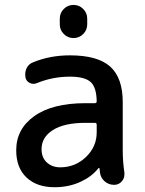

<svg xmlns="http://www.w3.org/2000/svg" viewBox="-20 -784 599 792"><path d="M46.9 -164.1Q46.9 -252 121.6 -305.2Q196.3 -358.4 333 -358.4H371.1Q378.9 -358.4 378.9 -366.2Q377.9 -421.9 355.5 -444.3Q331.1 -467.8 268.6 -467.8Q197.3 -467.8 132.8 -441.4Q117.2 -434.6 102.5 -441.9Q87.9 -449.2 85 -464.8Q84 -470.7 84 -476.6Q84 -490.2 89.8 -502.9Q98.6 -520.5 117.2 -527.3Q186.5 -555.7 268.6 -555.7Q382.8 -555.7 434.6 -509.3Q486.3 -462.9 486.3 -362.3V-164.1Q486.3 -118.2 493.2 -71.3Q493.2 -68.4 493.2 -64.5Q493.2 -48.8 483.4 -37.1Q470.7 -21.5 451.2 -21.5Q428.7 -21.5 412.1 -35.6Q395.5 -49.8 392.6 -71.3Q391.6 -80.1 390.6 -88.9Q390.6 -89.8 388.7 -90.8Q386.7 -91.8 385.7 -89.8Q359.4 -56.6 316.4 -36.1Q266.6 -11.7 205.1 -11.7Q131.8 -11.7 89.4 -51.8Q46.9 -91.8 46.9 -164.1ZM226.6 -683.6V-707Q226.6 -730.5 243.2 -747.1Q259.8 -763.7 283.2 -763.7Q306.6 -763.7 323.2 -747.1Q339.8 -730.5 339.8 -707V-683.6Q339.8 -660.2 323.2 -643.6Q306.6 -627 283.2 -627Q259.8 -627 243.2 -643.6Q226.6 -660.2 226.6 -683.6ZM378.9 -269.5Q378.9 -277.3 371.1 -277.3H333Q245.1 -277.3 198.2 -247.6Q151.4 -217.8 151.4 -168.9Q151.4 -133.8 173.3 -113.8Q195.3 -93.8 228.5 -93.8Q290 -93.8 334.5 -136.2Q378.9 -178.7 378.9 -238.3Z"/></svg>

Font: Gen Jyuu Gothic Medium
Style: Regular
Weight: 500
Designer: [Source Han Sans]
Ryoko NISHIZUKA  (kana & ideographs); Paul D. Hunt (Latin, Greek & Cyrillic); Wenlong ZHANG  (bopomofo
Version: Version 1.002.20150607